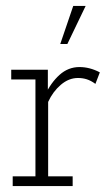

<svg xmlns="http://www.w3.org/2000/svg" viewBox="-20 -630 366 650"><path d="M23 0V-33H100V-361H18V-394H142V-305L132 -307Q152 -350 181.5 -376.5Q211 -403 249 -403Q284 -403 318 -385L303 -346Q288 -357 274 -361.5Q260 -366 244 -366Q213 -366 186 -343Q159 -320 143 -285V-33H226V0ZM184 -481 228 -610H270L208 -481Z"/></svg>

Font: Rokkitt ExtraLight
Style: Regular
Weight: 250
Version: Version 3.103